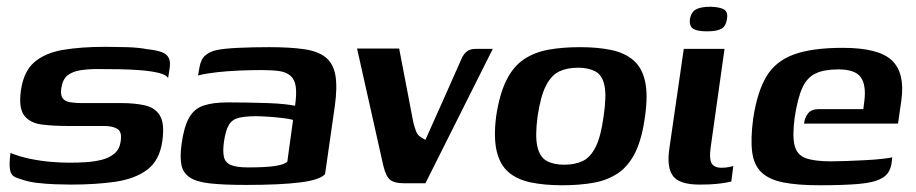

<svg xmlns="http://www.w3.org/2000/svg" viewBox="-20 -544 2718 570"><path d="M191 4Q170 4 143 3Q116 2 90.5 -1Q65 -4 45 -11Q30 -15 21 -20.5Q12 -26 9.5 -41.5Q7 -57 11 -90Q38 -79 69.5 -72.5Q101 -66 131.5 -63.5Q162 -61 187 -61Q210 -61 234.5 -62.5Q259 -64 281.5 -69.5Q304 -75 319.5 -88Q335 -101 338 -123Q343 -152 329 -161Q315 -170 289 -170H179Q137 -170 103 -174.5Q69 -179 52 -201Q35 -223 42 -275Q50 -332 82 -359.5Q114 -387 167.5 -396Q221 -405 293 -405Q320 -405 355.5 -404Q391 -403 417 -398Q444 -395 459.5 -389.5Q475 -384 481 -372Q487 -360 483 -337L479 -312Q474 -322 451.5 -327.5Q429 -333 397.5 -335.5Q366 -338 331.5 -338.5Q297 -339 268 -339Q242 -339 219 -335.5Q196 -332 181 -320.5Q166 -309 162 -282Q159 -262 166 -252.5Q173 -243 188 -240.5Q203 -238 222 -238H340Q381 -238 411 -231Q441 -224 455 -200.5Q469 -177 462 -126Q454 -68 417.5 -40.5Q381 -13 323 -4.5Q265 4 191 4Z M710 5Q644 5 603.5 0.5Q563 -4 543 -17.5Q523 -31 518.5 -55Q514 -79 519 -116Q526 -167 541 -194Q556 -221 584 -230.5Q612 -240 656 -240Q682 -240 713 -239.5Q744 -239 774 -238Q804 -237 826 -234.5Q848 -232 856 -230Q861 -266 858 -287Q855 -308 842.5 -319Q830 -330 809 -333Q788 -336 758 -336Q724 -336 689.5 -334.5Q655 -333 623.5 -329.5Q592 -326 568 -320L572 -343Q576 -368 589.5 -379.5Q603 -391 622 -395Q644 -400 687.5 -402Q731 -404 779 -404Q841 -404 882.5 -398Q924 -392 946.5 -374Q969 -356 975.5 -321.5Q982 -287 974 -229L945 -27Q930 -10 871.5 -2.5Q813 5 710 5ZM717 -47Q767 -47 795 -51Q823 -55 833 -64L850 -188Q841 -191 820 -193.5Q799 -196 776.5 -197.5Q754 -199 740 -199Q710 -199 690 -194.5Q670 -190 660 -174Q650 -158 645 -124Q641 -97 644.5 -79.5Q648 -62 664.5 -54.5Q681 -47 717 -47Z M1178 0Q1152 0 1139 -9.5Q1126 -19 1118 -52L1040 -400H1165L1207 -181Q1211 -166 1214.5 -156Q1218 -146 1225 -140Q1232 -134 1243 -129Q1270 -189 1296.5 -248.5Q1323 -308 1349 -367Q1355 -382 1365 -390.5Q1375 -399 1394 -399H1443L1243 0Z M1649 6Q1596 6 1555.5 -2.5Q1515 -11 1489.5 -33Q1464 -55 1454.5 -95.5Q1445 -136 1453 -199Q1463 -265 1483.5 -306Q1504 -347 1535.5 -368Q1567 -389 1608.5 -396.5Q1650 -404 1702 -404Q1755 -404 1795 -395.5Q1835 -387 1860.5 -365Q1886 -343 1895 -303Q1904 -263 1895 -199Q1886 -132 1866 -91.5Q1846 -51 1815 -30Q1784 -9 1742.5 -1.5Q1701 6 1649 6ZM1655 -55Q1687 -55 1710 -66Q1733 -77 1748.5 -108Q1764 -139 1772 -199Q1781 -259 1774.5 -290Q1768 -321 1747.5 -332Q1727 -343 1696 -343Q1664 -343 1640.5 -332Q1617 -321 1601 -290Q1585 -259 1576 -199Q1568 -139 1575.5 -108Q1583 -77 1603.5 -66Q1624 -55 1655 -55Z M2057 4Q1997 4 1978 -21.5Q1959 -47 1967 -102L2010 -399H2131L2090 -108Q2085 -73 2092.5 -59.5Q2100 -46 2122 -46Q2134 -46 2144 -48Q2154 -50 2157 -51L2151 -5Q2146 -4 2136 -2Q2126 0 2107 2Q2088 4 2057 4ZM2079 -451Q2050 -451 2038 -458.5Q2026 -466 2028 -487Q2032 -508 2046 -516Q2060 -524 2090 -524Q2118 -523 2130 -515.5Q2142 -508 2138 -487Q2135 -466 2121.5 -458.5Q2108 -451 2079 -451Z M2413 6Q2347 6 2305 -2.5Q2263 -11 2240.5 -32.5Q2218 -54 2213 -93Q2208 -132 2216 -192Q2228 -271 2255 -316.5Q2282 -362 2336 -382Q2390 -402 2482 -402Q2589 -402 2628 -364.5Q2667 -327 2656 -247L2646 -177H2367Q2369 -195 2379 -207.5Q2389 -220 2411 -220H2543L2546 -244Q2552 -291 2535.5 -314.5Q2519 -338 2469 -338Q2427 -338 2401.5 -326Q2376 -314 2362 -283.5Q2348 -253 2339 -194Q2332 -140 2339 -112Q2346 -84 2372 -74.5Q2398 -65 2447 -65Q2465 -65 2492.5 -66Q2520 -67 2549 -68.5Q2578 -70 2600 -72.5Q2622 -75 2629 -77L2627 -61Q2626 -49 2619 -35.5Q2612 -22 2596 -14Q2575 -2 2530 2Q2485 6 2413 6Z"/></svg>

Font: Genos Thin SemiBold
Style: Italic
Weight: 600
Italic angle: -8°
Version: Version 1.010